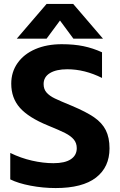

<svg xmlns="http://www.w3.org/2000/svg" viewBox="-20 -938 608 973"><path d="M216 -918H351L502 -742H352L284 -834L216 -742H65ZM32 -29V-163Q85 -137 142 -124Q199 -111 251 -111Q309 -111 339 -131Q369 -151 369 -187Q369 -213 354 -231Q339 -249 310.5 -263.5Q282 -278 223 -302Q125 -342 81 -391.5Q37 -441 37 -514Q37 -573 69 -618.5Q101 -664 159 -689Q217 -714 293 -714Q355 -714 403 -704Q451 -694 497 -673V-543Q409 -587 321 -587Q265 -587 233 -567.5Q201 -548 201 -512Q201 -486 216 -469Q231 -452 258 -439Q285 -426 346 -401Q417 -371 457 -343.5Q497 -316 516 -278.5Q535 -241 535 -186Q535 -91 466.5 -38Q398 15 262 15Q198 15 135 3Q72 -9 32 -29Z"/></svg>

Font: Prompt SemiBold
Style: Regular
Weight: 600
Designer: Katatrad Team
Foundry: CadsonDemak
Version: Version 1.000